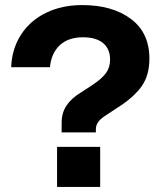

<svg xmlns="http://www.w3.org/2000/svg" viewBox="-20 -737 627 757"><path d="M569 -506Q569 -439 537.5 -395.5Q506 -352 444 -313L391 -278Q358 -256 358 -228V-215H223V-253Q223 -292 242 -320.5Q261 -349 297 -371L343 -401Q381 -426 397.5 -448.5Q414 -471 414 -502Q414 -544 386.5 -567Q359 -590 307 -590Q249 -590 215.5 -558.5Q182 -527 177 -472H24Q27 -545 63 -600.5Q99 -656 161.5 -686.5Q224 -717 304 -717Q423 -717 496 -662.5Q569 -608 569 -506ZM205 0V-158H375V0Z"/></svg>

Font: CBA Beacon Sans Extra Bold
Style: Regular
Weight: 800
Designer: Wei Huang
Foundry: Wei Huang
Version: Version 1.002